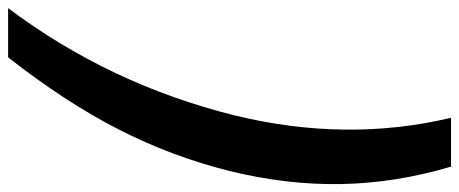

<svg xmlns="http://www.w3.org/2000/svg" viewBox="-458 -596 1138 476"><g transform="rotate(90 111.0 -358.0)"><path d="M296.9 -357.9Q261.2 -214.8 193.8 -83Q126.5 48.8 15.1 190.9H-106.9Q82 -60.5 159.2 -371.1Q226.6 -648.4 165 -907.2H286.1Q326.7 -770.5 329.3 -635.7Q332 -501 296.9 -357.9Z"/></g></svg>

Font: Sinkin Sans 600 SemiBold Italic
Style: Regular
Weight: 600
Italic angle: -112°
Designer: Keith Bates
Foundry: K-Type
Version: Sinkin Sans (version 1.0)  by Keith Bates   •   © 2014   www